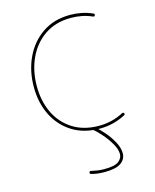

<svg xmlns="http://www.w3.org/2000/svg" viewBox="-132 -755 880 1089"><g transform="rotate(-15 308.0 -210.0)"><path d="M521 -627.4Q517.6 -619.6 509.8 -623Q480 -636.2 448.7 -642.3Q417.5 -648.4 385.3 -648.4Q295.4 -648.4 231.2 -604.5Q167 -560.5 133.1 -486.8Q99.1 -413.1 99.1 -323.2Q99.1 -234.9 132.8 -165.3Q166.5 -95.7 230.2 -55.7Q293.9 -15.6 383.3 -15.6Q460 -15.6 526.4 -50.8Q534.2 -54.7 538.1 -47.4Q542 -40 534.2 -36.1Q462.9 1 383.3 1Q289.6 1 221.9 -41.5Q154.3 -84 117.9 -157.2Q81.5 -230.5 81.5 -323.2Q81.5 -417.5 117.9 -495.1Q154.3 -572.8 222.4 -619.4Q290.5 -666 385.3 -666Q418.9 -666 452.1 -659.4Q485.4 -652.8 516.6 -638.7Q524.4 -635.3 521 -627.4ZM344.2 -12.2Q350.1 -19 356.4 -13.7Q378.9 3.9 405.8 34.7Q432.6 65.4 452.1 101.1Q471.7 136.7 471.7 169.4Q471.7 203.6 442.1 224.9Q412.6 246.1 347.2 246.1Q300.3 246.1 267.1 236.3Q258.8 233.4 261.2 225.6Q264.2 217.3 272 219.7Q285.6 223.1 305.7 226.3Q325.7 229.5 347.2 229.5Q410.6 229.5 432.9 211.4Q455.1 193.4 455.1 169.4Q455.1 142.1 436.5 109.4Q418 76.7 392.6 46.9Q367.2 17.1 345.7 0Q338.9 -5.9 344.2 -12.2Z"/></g></svg>

Font: Mikhak-FD Thin
Style: Regular
Weight: 100
Designer: Amin Abedi
Version: Version 3.2